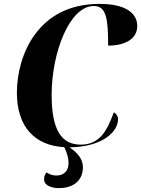

<svg xmlns="http://www.w3.org/2000/svg" viewBox="-20 -749 727 989"><path d="M284 220C361 220 407 178 407 113C407 73 384 41 338 10C506 8 588 -69 588 -135C588 -151 577 -166 566 -170C532 -76 494 -4 396 -4C298 -4 246 -77 246 -260C246 -478 338 -718 463 -718C528 -718 537 -653 537 -514C622 -514 687 -547 687 -615C687 -682 626 -729 492 -729C173 -729 67 -462 67 -271C67 -94 161 1 311 9C327 42 333 66 333 92C333 132 308 155 271 155C246 155 228 146 221 139C211 147 207 159 207 176C207 202 238 220 284 220Z"/></svg>

Font: Noto Serif Display SemiCondensed ExtraBold
Style: Italic
Weight: 800
Width: 4
Italic angle: -12°
Designer: Monotype Design Team
Foundry: Monotype Imaging Inc.
Version: Version 2.009